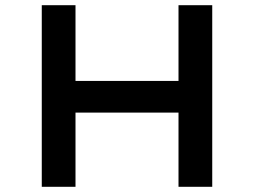

<svg xmlns="http://www.w3.org/2000/svg" viewBox="-20 -720 980 740"><path d="M668 0V-700H798V0ZM141 0V-700H271V0ZM195 -286 196 -408H731V-286Z"/></svg>

Font: Lexend Giga Medium
Style: Regular
Weight: 500
Designer: Bonnie Shaver-Troup, Thomas Jockin
Foundry: Lexend
Version: Version 1.007